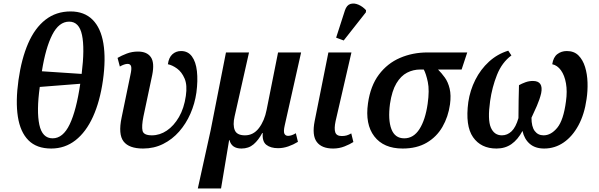

<svg xmlns="http://www.w3.org/2000/svg" viewBox="-20 -834 3405 1091"><path d="M271 10Q188 10 141.5 -37Q95 -84 81.5 -171Q68 -258 85 -379Q102 -500 140 -587.5Q178 -675 238.5 -722Q299 -769 381 -769Q459 -769 506 -722Q553 -675 567.5 -587Q582 -499 565 -378Q548 -258 508.5 -171Q469 -84 409 -37Q349 10 271 10ZM444 -414Q462 -559 446 -635Q430 -711 373 -711Q315 -711 277 -636.5Q239 -562 218 -429ZM279 -48Q338 -48 376 -127.5Q414 -207 436 -358L206 -340Q187 -203 203.5 -125.5Q220 -48 279 -48Z M793 10Q713 10 682 -30.5Q651 -71 671 -166L721 -408Q729 -443 725 -457Q721 -471 705 -471Q696 -471 684.5 -467Q673 -463 661 -456L648 -505Q670 -518 700 -529.5Q730 -541 764 -541Q815 -541 837 -509.5Q859 -478 845 -408L795 -172Q784 -117 790 -91Q796 -65 843 -65Q888 -65 928 -92Q968 -119 997 -169Q1026 -219 1036 -289Q1045 -350 1029 -387.5Q1013 -425 986 -444.5Q959 -464 934 -469Q939 -507 959.5 -525.5Q980 -544 1009 -544Q1048 -544 1070.5 -513.5Q1093 -483 1099 -429.5Q1105 -376 1096 -308Q1087 -245 1062 -188Q1037 -131 998 -86.5Q959 -42 907 -16Q855 10 793 10Z M1104 237 1177 -94 1264 -536H1395L1313 -172Q1302 -124 1314 -94.5Q1326 -65 1372 -65Q1420 -65 1451.5 -106.5Q1483 -148 1495 -210L1560 -536H1691L1598 -122Q1590 -87 1596 -74.5Q1602 -62 1617 -62Q1627 -62 1638.5 -66Q1650 -70 1661 -77L1673 -28Q1647 -12 1618 -2Q1589 8 1560 8Q1518 8 1493.5 -11Q1469 -30 1473 -78H1470Q1449 -38 1421 -14Q1393 10 1352 10Q1296 10 1284 -38H1282L1236 237Z M1873 10Q1808 10 1780 -27.5Q1752 -65 1768 -146L1846 -536H1977L1887 -146Q1878 -104 1885 -82.5Q1892 -61 1922 -61Q1938 -61 1950 -64.5Q1962 -68 1976 -76L1988 -27Q1968 -14 1937.5 -2Q1907 10 1873 10ZM1933 -604 1890 -620 1940 -775Q1950 -805 1971 -811.5Q1992 -818 2016.5 -807.5Q2041 -797 2060 -776L2059 -764Z M2268 10Q2160 10 2107 -59Q2054 -128 2071 -247Q2085 -346 2133 -410Q2181 -474 2253 -505Q2325 -536 2409 -536H2635L2603 -439H2469Q2489 -419 2507.5 -393.5Q2526 -368 2535 -330.5Q2544 -293 2537 -241Q2527 -170 2494 -113Q2461 -56 2404.5 -23Q2348 10 2268 10ZM2277 -48Q2330 -48 2363.5 -100.5Q2397 -153 2410 -244Q2421 -321 2411 -368Q2401 -415 2388 -439H2368Q2328 -439 2293 -421Q2258 -403 2232.5 -360.5Q2207 -318 2196 -244Q2184 -153 2204 -100.5Q2224 -48 2277 -48Z M2641 -254Q2651 -321 2681 -380.5Q2711 -440 2758.5 -483.5Q2806 -527 2868 -546L2886 -519Q2832 -479 2804 -408.5Q2776 -338 2765 -260Q2750 -154 2769 -109.5Q2788 -65 2832 -65Q2863 -65 2887 -88Q2911 -111 2926 -163Q2926 -212 2927 -264Q2928 -316 2929 -350Q2945 -359 2965.5 -366.5Q2986 -374 3008 -374Q3069 -374 3055 -304Q3047 -270 3030.5 -232Q3014 -194 3000 -165Q3000 -114 3018.5 -89.5Q3037 -65 3069 -65Q3111 -65 3146.5 -108Q3182 -151 3196 -258Q3204 -315 3196 -360.5Q3188 -406 3167.5 -434.5Q3147 -463 3118 -469Q3124 -509 3147 -526.5Q3170 -544 3201 -544Q3242 -544 3267 -519Q3292 -494 3304.5 -453.5Q3317 -413 3318.5 -365Q3320 -317 3313 -271Q3301 -185 3267 -122Q3233 -59 3183 -24.5Q3133 10 3072 10Q3021 10 2990 -17Q2959 -44 2949 -90Q2922 -40 2886 -15Q2850 10 2801 10Q2713 10 2668 -54.5Q2623 -119 2641 -254Z"/></svg>

Font: Noto Serif SemiCondensed SemiBold
Style: Italic
Weight: 600
Width: 4
Italic angle: -12°
Designer: Monotype Design Team
Foundry: Monotype Imaging Inc.
Version: Version 2.014; ttfautohint (v1.8.4.7-5d5b)